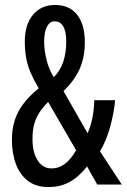

<svg xmlns="http://www.w3.org/2000/svg" viewBox="-20 -744 511 774"><path d="M202 -724Q260 -724 291 -684.5Q322 -645 322 -574Q322 -513 301 -466Q280 -419 236 -377L333 -207Q345 -233 352 -266.5Q359 -300 360 -340H444Q440 -291 424.5 -234Q409 -177 383 -134L471 0H372L331 -73Q315 -53 298 -37.5Q281 -22 262.5 -11.5Q244 -1 222.5 4.5Q201 10 175 10Q125 10 92.5 -15Q60 -40 44 -83Q28 -126 28 -181Q28 -224 39.5 -259.5Q51 -295 75 -326.5Q99 -358 136 -388Q116 -422 103.5 -451Q91 -480 85.5 -510.5Q80 -541 80 -577Q80 -645 113 -684.5Q146 -724 202 -724ZM174 -333Q152 -311 138 -289Q124 -267 117.5 -242Q111 -217 111 -184Q111 -129 132 -97Q153 -65 188 -65Q217 -65 241 -83Q265 -101 287 -138ZM200 -658Q181 -658 169.5 -637Q158 -616 158 -575Q158 -541 168 -501.5Q178 -462 197 -433Q224 -460 235.5 -496.5Q247 -533 247 -576Q247 -617 235 -637.5Q223 -658 200 -658Z"/></svg>

Font: Noto Sans Display ExtraCondensed
Style: Regular
Weight: 400
Width: 2
Version: Version 2.003